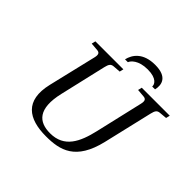

<svg xmlns="http://www.w3.org/2000/svg" viewBox="-207 -1092 1329 1329"><g transform="rotate(45 457.5 -427.5)"><path d="M420 -749H448C455 -768 490 -811 581 -811C672 -811 689 -768 686 -749H714C727 -805 713 -870 595 -870C477 -870 433 -805 420 -749ZM177 -256C130 -57 238 15 410 15C546 15 671 -14 726 -247L811 -609C819 -643 828 -656 853 -658L908 -663L915 -692H641L634 -663L693 -658C716 -656 723 -642 715 -609L634 -260C603 -127 554 -20 415 -20C304 -20 234 -81 278 -269L357 -609C365 -643 374 -657 399 -659L454 -663L461 -692H187L180 -663L239 -658C262 -656 269 -642 261 -609Z"/></g></svg>

Font: Heuristica
Style: Italic
Weight: 400
Italic angle: -13°
Version: Version 1.0.1